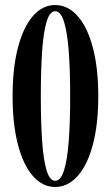

<svg xmlns="http://www.w3.org/2000/svg" viewBox="-20 -731 438 762"><path d="M199 11Q148.5 11 110.5 -32.5Q72.5 -76 51.2 -156.8Q30 -237.5 30 -349Q30 -461 51.2 -542.2Q72.5 -623.5 110.5 -667.2Q148.5 -711 199 -711Q249.5 -711 288.2 -667.2Q327 -623.5 348.5 -542.2Q370 -461 370 -349Q370 -237.5 348.5 -156.8Q327 -76 288.2 -32.5Q249.5 11 199 11ZM199 -13.5Q221 -13.5 234 -54.5Q247 -95.5 252.8 -170.8Q258.5 -246 258.5 -349Q258.5 -452 252.8 -527.8Q247 -603.5 234 -645Q221 -686.5 199 -686.5Q177.5 -686.5 165 -645Q152.5 -603.5 147.2 -527.8Q142 -452 142 -349Q142 -246 147.2 -170.8Q152.5 -95.5 165 -54.5Q177.5 -13.5 199 -13.5Z"/></svg>

Font: Imbue 50pt SemiBold
Style: Regular
Weight: 600
Designer: Tyler Finck
Foundry: Etcetera Type Company
Version: Version 1.102; ttfautohint (v1.8.3)